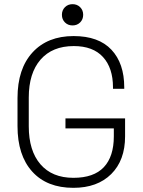

<svg xmlns="http://www.w3.org/2000/svg" viewBox="-20 -887 684 921"><path d="M64 -417Q64 -557 136 -635.5Q208 -714 333 -714Q453 -714 514.5 -648.5Q576 -583 576 -468V-461H522V-468Q522 -561 474 -613.5Q426 -666 334 -666Q231 -666 174.5 -601Q118 -536 118 -419V-281Q118 -164 174 -99Q230 -34 332 -34Q430 -34 478 -85Q526 -136 526 -233V-271H294V-319H580V-233Q580 -118 513.5 -52Q447 14 332 14Q205 14 134.5 -64Q64 -142 64 -282ZM277 -816Q277 -838 291.5 -852.5Q306 -867 328 -867Q350 -867 364.5 -852.5Q379 -838 379 -816Q379 -794 364.5 -779.5Q350 -765 328 -765Q306 -765 291.5 -779.5Q277 -794 277 -816Z"/></svg>

Font: Space Grotesk Variable
Style: Regular
Weight: 400
Designer: Florian Karsten (Space Grotesk), Colophon Foundry (Space Mono)
Foundry: Florian Karsten
Version: Version 1.106